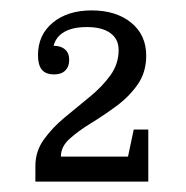

<svg xmlns="http://www.w3.org/2000/svg" viewBox="-20 -750 358 369"><path d="M97 -449H226L237 -501H265V-401H48V-431Q48 -459 64 -481.5Q80 -504 104 -524Q128 -544 152 -563.5Q176 -583 192 -605Q208 -627 208 -654Q208 -675 192 -686.5Q176 -698 147 -698Q129 -698 116 -694Q103 -690 94.5 -682Q86 -674 83 -662Q97 -662 105 -655Q113 -648 113 -635Q113 -622 105.5 -614.5Q98 -607 84 -607Q68 -607 60.5 -616Q53 -625 53 -644Q53 -683 81.5 -706.5Q110 -730 156 -730Q203 -730 232 -706.5Q261 -683 261 -643Q261 -611 244.5 -587.5Q228 -564 203.5 -546Q179 -528 154.5 -513Q130 -498 113.5 -483Q97 -468 97 -449Z"/></svg>

Font: Domine
Style: Regular
Weight: 400
Designer: Pablo Impallari, Rodrigo Fuenzalida, Brenda Gallo
Foundry: Pablo Impallari, Rodrigo Fuenzalida, Brenda Gallo
Version: Version 2.000;September 19, 2022;FontCreator 14.0.0.2877 64-